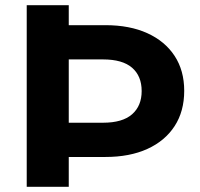

<svg xmlns="http://www.w3.org/2000/svg" viewBox="-20 -720 772 740"><path d="M83 0V-700H245V-623H386Q480 -623 548 -592Q616 -561 653 -504.5Q690 -448 690 -370Q690 -291 653 -234Q616 -177 548 -146Q480 -115 386 -115H245V0ZM245 -247H377Q452 -247 489 -279.5Q526 -312 526 -369Q526 -427 489 -459Q452 -491 377 -491H245Z"/></svg>

Font: Montserrat Z
Style: Bold
Weight: 700
Designer: Julieta Ulanovsky
Foundry: Julieta Ulanovsky
Version: Version 8.000